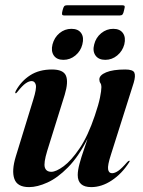

<svg xmlns="http://www.w3.org/2000/svg" viewBox="-20 -718 554 746"><path d="M482.5 -93.5Q486 -93 481.5 -87Q453.5 -43 414.2 -17Q375 9 334.5 9Q282 9 282 -38Q282 -56 289 -82Q296 -108 305.2 -134.2Q314.5 -160.5 320.5 -179.5Q285 -109 244.2 -67.8Q203.5 -26.5 164.2 -8.8Q125 9 93 9Q47 9 35.8 -23Q24.5 -55 41.5 -110.5L109 -330Q123 -374.5 119 -388.8Q115 -403 103 -403Q92.5 -403 79.8 -394.2Q67 -385.5 48 -361.5Q43 -355 41 -355.5Q37 -356 42 -366Q62.5 -403 97.2 -425.5Q132 -448 182 -448Q226 -448 236.2 -424Q246.5 -400 231.5 -350L163.5 -132Q149 -84.5 154.2 -67.5Q159.5 -50.5 179.5 -50.5Q198 -50.5 227.5 -72.2Q257 -94 289.5 -142Q322 -190 348.5 -269Q363 -311.5 368.5 -338.8Q374 -366 374 -380Q374 -389.5 370 -395.2Q366 -401 366 -409.5Q366 -426 392.5 -437Q419 -448 466.5 -448Q496.5 -448 502 -435.8Q507.5 -423.5 499.5 -396.5L411 -117Q397.5 -75.5 400 -60.2Q402.5 -45 415.5 -45Q426 -45 439.5 -54.2Q453 -63.5 475 -89Q480 -94 482.5 -93.5ZM226.5 -485.5Q200.5 -485.5 189 -502.5Q177.5 -519.5 184 -545.5Q191 -572.5 211.2 -589.2Q231.5 -606 257.5 -606Q284 -606 295.5 -589.2Q307 -572.5 300 -545.5Q293.5 -519.5 273 -502.5Q252.5 -485.5 226.5 -485.5ZM389 -485.5Q363 -485.5 351 -502.5Q339 -519.5 346 -545.5Q352.5 -572 373.2 -589Q394 -606 420 -606Q446 -606 457.8 -589.2Q469.5 -572.5 463 -545.5Q456 -519.5 435.5 -502.5Q415 -485.5 389 -485.5ZM223 -677.5Q226 -689.5 229.2 -693.5Q232.5 -697.5 239.5 -697.5H456Q463 -697.5 464.2 -694Q465.5 -690.5 462 -678Q459.5 -666 456.2 -662Q453 -658 446 -658H229Q222.5 -658 221.2 -662Q220 -666 223 -677.5Z"/></svg>

Font: Fraunces 144pt SemiBold
Style: Italic
Weight: 600
Italic angle: -16°
Version: Version 1.000;[0bf87f6ff]